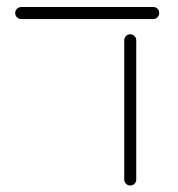

<svg xmlns="http://www.w3.org/2000/svg" viewBox="-20 -539 520 561"><path d="M24.4 -501.1Q24.4 -508.1 29.6 -513.3Q34.8 -518.5 42.2 -518.5H427.8Q435.2 -518.5 440.2 -513.5Q445.2 -508.5 445.2 -501.1Q445.2 -493.7 440.2 -488.5Q435.2 -483.3 427.8 -483.3H42.2Q34.8 -483.3 29.6 -488.5Q24.4 -493.7 24.4 -501.1ZM343 -14.4V-421.1Q343 -428.5 348.1 -433.7Q353.3 -438.9 360.4 -438.9Q367.8 -438.9 373 -433.7Q378.1 -428.5 378.1 -421.1V-14.4Q378.1 -7 373 -2Q367.8 3 360.4 3Q353.3 3 348.1 -2.2Q343 -7.4 343 -14.4Z"/></svg>

Font: 26F Galaxy Hebrew Light
Style: Regular
Weight: 300
Designer: C₂₉H₂₅N₃O₅
Version: Version 1.000